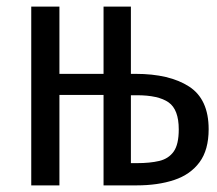

<svg xmlns="http://www.w3.org/2000/svg" viewBox="-20 -560 655 580"><path d="M375.4 -540V-336.9H389.2Q491.8 -336.9 551 -298.7Q610.3 -260.5 610.3 -169.7Q610.3 -107.2 582.8 -70Q555.4 -32.8 506.4 -16.4Q457.4 0 392.3 0H292.8V-273.3H159.5V0H74.4V-540H159.5V-336.9H292.8V-540ZM393.3 -272.3H375.4V-67.2H394.4Q432.8 -67.2 461 -73.8Q489.2 -80.5 504.6 -102.1Q520 -123.6 520 -169.2Q520 -229.2 489.2 -250.8Q458.5 -272.3 393.3 -272.3Z"/></svg>

Font: FiraCode Nerd Font
Style: Regular
Weight: 400
Designer: Carrois Corporate, Edenspiekermann AG, Nikita Prokopov
Foundry: Carrois Corporate, Edenspiekermann AG, Nikita Prokopov
Version: Version 6.002;Nerd Fonts 2.1.0